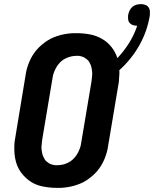

<svg xmlns="http://www.w3.org/2000/svg" viewBox="-20 -904 748 932"><path d="M257 8Q238 8 219.5 6Q201 4 182.5 0Q164 -4 148 -11.5Q132 -19 118 -30Q104 -41 92 -54.5Q80 -68 71.5 -83.5Q63 -99 58 -116.5Q53 -134 51 -152.5Q49 -171 49.5 -193.5Q50 -216 53 -229L104 -538Q106 -554 110.5 -570Q115 -586 121.5 -602Q128 -618 137 -633Q146 -648 157 -661Q168 -674 181.5 -685.5Q195 -697 209.5 -706.5Q224 -716 240 -722.5Q256 -729 272.5 -733.5Q289 -738 308 -740.5Q327 -743 338 -743H352Q385 -743 416.5 -737Q448 -731 475 -715.5Q502 -700 521 -676Q540 -652 550 -622Q582 -656 607 -696Q632 -736 646 -779Q635 -779 625.5 -782Q616 -785 609.5 -792.5Q603 -800 602 -810.5Q601 -821 602 -831Q604 -842 609 -852.5Q614 -863 622.5 -870.5Q631 -878 642 -881Q653 -884 664 -884Q675 -884 685 -880.5Q695 -877 701 -868.5Q707 -860 707.5 -849Q708 -838 707 -827Q701 -791 688.5 -755Q676 -719 657 -685Q638 -651 613 -620Q588 -589 559 -563Q560 -556 559.5 -547Q559 -538 558.5 -530.5Q558 -523 557.5 -517Q557 -511 557 -507L505 -197Q503 -181 498.5 -165Q494 -149 487.5 -133Q481 -117 472 -102Q463 -87 452 -74Q441 -61 427.5 -49.5Q414 -38 399.5 -28.5Q385 -19 369 -12.5Q353 -6 336.5 -1.5Q320 3 301 5.5Q282 8 271 8ZM250 -102H257Q271 -102 284.5 -105Q298 -108 311 -114.5Q324 -121 334 -130.5Q344 -140 352 -152Q360 -164 366 -179.5Q372 -195 373 -204L424 -508Q425 -517 426 -525Q427 -533 427.5 -541.5Q428 -550 427 -558Q426 -566 424.5 -574Q423 -582 420 -589.5Q417 -597 413 -603.5Q409 -610 403 -615Q397 -620 390.5 -624Q384 -628 374.5 -630.5Q365 -633 360 -633H353Q339 -633 325.5 -630Q312 -627 298.5 -620.5Q285 -614 275 -604.5Q265 -595 257 -583Q249 -571 243 -555.5Q237 -540 236 -531L185 -227Q184 -218 183 -210Q182 -202 181.5 -193.5Q181 -185 182 -177Q183 -169 184.5 -161Q186 -153 189.5 -145.5Q193 -138 196.5 -131.5Q200 -125 206 -120Q212 -115 218.5 -111Q225 -107 235 -104.5Q245 -102 250 -102Z"/></svg>

Font: Iosevka Aile Extrabold Oblique
Style: Regular
Weight: 800
Italic angle: -9°
Designer: Belleve Invis
Foundry: Belleve Invis
Version: Version 31.1.0; ttfautohint (v1.8.4)